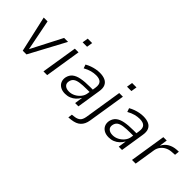

<svg xmlns="http://www.w3.org/2000/svg" viewBox="25 -1494 2478 2478"><g transform="rotate(45 1264.0 -255.0)"><path d="M182 0 71 -494H141L225 -69H224L443 -494H515L250 0Z M652 -623 665 -703H746L733 -623ZM560 0 639 -494H706L628 0Z M960 8Q908 8 872.5 -13Q837 -34 822.5 -69Q808 -104 816 -146Q828 -199 865 -229Q902 -259 966.5 -271.5Q1031 -284 1125 -284H1189L1181 -233H1116Q1041 -233 992 -225.5Q943 -218 917 -198.5Q891 -179 883 -141Q874 -98 900.5 -73Q927 -48 977 -48Q1020 -48 1060 -68.5Q1100 -89 1129 -124.5Q1158 -160 1164 -204L1183 -325Q1193 -389 1166 -417.5Q1139 -446 1077 -446Q1036 -446 992.5 -434.5Q949 -423 899 -395L881 -446Q914 -465 949 -477.5Q984 -490 1019 -496.5Q1054 -503 1087 -503Q1145 -503 1185 -485Q1225 -467 1242.5 -428Q1260 -389 1249 -325L1198 0H1138L1154 -108H1152Q1133 -74 1104.5 -47.5Q1076 -21 1039.5 -6.5Q1003 8 960 8Z M1462 -623 1475 -703H1555L1542 -623ZM1207 193 1214 136 1261 130Q1302 125 1329.5 103Q1357 81 1367 24L1449 -494H1516L1434 21Q1428 60 1414 89Q1400 118 1378.5 138.5Q1357 159 1326.5 171Q1296 183 1256 188Z M1756 8Q1704 8 1668.5 -13Q1633 -34 1618.5 -69Q1604 -104 1612 -146Q1624 -199 1661 -229Q1698 -259 1762.5 -271.5Q1827 -284 1921 -284H1985L1977 -233H1912Q1837 -233 1788 -225.5Q1739 -218 1713 -198.5Q1687 -179 1679 -141Q1670 -98 1696.5 -73Q1723 -48 1773 -48Q1816 -48 1856 -68.5Q1896 -89 1925 -124.5Q1954 -160 1960 -204L1979 -325Q1989 -389 1962 -417.5Q1935 -446 1873 -446Q1832 -446 1788.5 -434.5Q1745 -423 1695 -395L1677 -446Q1710 -465 1745 -477.5Q1780 -490 1815 -496.5Q1850 -503 1883 -503Q1941 -503 1981 -485Q2021 -467 2038.5 -428Q2056 -389 2045 -325L1994 0H1934L1950 -108H1948Q1929 -74 1900.5 -47.5Q1872 -21 1835.5 -6.5Q1799 8 1756 8Z M2176 0 2254 -494H2316L2300 -389H2303Q2330 -441 2379 -469Q2428 -497 2488 -501L2528 -503L2522 -440L2455 -435Q2414 -431 2378.5 -412Q2343 -393 2319.5 -361.5Q2296 -330 2289 -290L2243 0Z"/></g></svg>

Font: Nunito Sans 7pt SemiCondensed Light
Style: Italic
Weight: 300
Width: 4
Italic angle: -9°
Designer: Vernon Adams
Foundry: Vernon Adams
Version: Version 3.101;gftools[0.9.27]